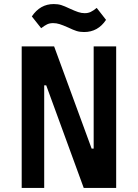

<svg xmlns="http://www.w3.org/2000/svg" viewBox="-20 -927 680 947"><path d="M208 -506H198V0H87V-698H247L432 -194H442V-698H553V0H393ZM317 -791Q290 -803 274 -808Q258 -813 242 -813Q225 -813 212.5 -807Q200 -801 183 -788L137 -846Q178 -907 245 -907Q266 -907 282 -902Q298 -897 323 -885Q349 -873 365.5 -867.5Q382 -862 398 -862Q414 -862 427 -868Q440 -874 457 -888L503 -829Q463 -769 395 -769Q374 -769 358 -774Q342 -779 317 -791Z"/></svg>

Font: Writer SemiBold
Style: Regular
Weight: 600
Monospace: yes
Designer: Mike Abbink, Paul van der Laan, Pieter van Rosmalen
Foundry: Bold Monday
Version: Version 2.001 2020